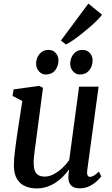

<svg xmlns="http://www.w3.org/2000/svg" viewBox="-20 -1042 626 1072"><path d="M183.5 10Q150 10 121.5 -2Q93 -14 75.5 -41.8Q58 -69.5 57.5 -117.5Q57.5 -134.5 59 -155.8Q60.5 -177 63.5 -200.5Q66.5 -224 69.8 -247.5Q73 -271 76 -292.5L104.5 -478L50 -506.5L56 -543L199 -562.5L220 -551.5L185.5 -289.5Q183 -268 180 -247Q177 -226 174.2 -206Q171.5 -186 169.8 -168Q168 -150 168 -134.5Q168 -104 175.2 -86.8Q182.5 -69.5 196.5 -62.8Q210.5 -56 230 -56Q255 -56 280.2 -69.5Q305.5 -83 328 -104Q350.5 -125 366.5 -148.5L421.5 -558H530.5L467 -91Q464.5 -72.5 469 -63.5Q473.5 -54.5 482.5 -54.5Q492 -54.5 503.5 -61Q515 -67.5 532.5 -84L545 -57Q540 -49 523.5 -33Q507 -17 481.8 -3.8Q456.5 9.5 425 9.5Q392.5 9.5 376.8 -7Q361 -23.5 362 -50.5Q361.5 -53 361.8 -57.8Q362 -62.5 362.8 -68.8Q363.5 -75 364.2 -81.2Q365 -87.5 365.5 -93L364 -94Q349.5 -74.5 331.5 -56Q313.5 -37.5 290.8 -22.5Q268 -7.5 241.5 1.2Q215 10 183.5 10ZM235.5 -626Q212.5 -626 196.8 -644.5Q181 -663 181.5 -688Q182.5 -719.5 201.5 -741.5Q220.5 -763.5 249.5 -763.5Q277 -763.5 291.8 -745.5Q306.5 -727.5 306.5 -704Q306 -671.5 287.5 -648.8Q269 -626 235.5 -626ZM425.5 -626Q403 -626 387.2 -644.5Q371.5 -663 372 -688Q373 -719.5 391.5 -741.5Q410 -763.5 440 -763.5Q467 -763.5 482.2 -745.5Q497.5 -727.5 497 -704Q496.5 -671.5 477.8 -648.8Q459 -626 425.5 -626ZM320 -815.5 473.5 -1022 549.5 -960Q543 -950 526.2 -932.8Q509.5 -915.5 486.5 -895.2Q463.5 -875 438.2 -855Q413 -835 389.5 -818.5Q366 -802 348.5 -793.5Z"/></svg>

Font: Merriweather 28pt Medium
Style: Italic
Weight: 500
Italic angle: -7.8°
Version: Version 2.101